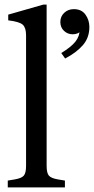

<svg xmlns="http://www.w3.org/2000/svg" viewBox="-20 -820 411 840"><path d="M265 -564 248 -588Q291 -614 310 -638Q329 -662 329 -693L352 -725Q352 -701 336.5 -685.5Q321 -670 298 -670Q276 -670 260 -685Q244 -700 244 -724Q244 -748 261 -764Q278 -780 303 -780Q337 -780 354 -756Q371 -732 371 -702Q371 -656 343.5 -623.5Q316 -591 265 -564ZM14 0V-30L44 -35Q74 -40 84 -51.5Q94 -63 94 -94V-666Q94 -698 80 -711.5Q66 -725 16 -731V-756L170 -800H184V-94Q184 -63 194 -51.5Q204 -40 234 -35L264 -30V0Z"/></svg>

Font: Hedvig Letters Serif 24pt 24pt
Style: Regular
Weight: 400
Version: Version 1.000